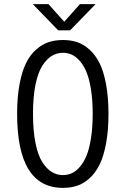

<svg xmlns="http://www.w3.org/2000/svg" viewBox="-20 -900 610 931"><path d="M443.5 -880 320 -753H262L139 -880H215L291.5 -794.5L367.5 -880ZM285 11Q63 11 63 -348Q63 -429 74.8 -491.8Q86.5 -554.5 106.5 -594.5Q126.5 -634.5 155.5 -660Q184.5 -685.5 216 -695.8Q247.5 -706 285 -706Q322.5 -706 353.8 -695.8Q385 -685.5 413.8 -659.8Q442.5 -634 462.5 -594.2Q482.5 -554.5 494.2 -491.8Q506 -429 506 -348Q506 -266.5 494.2 -203.8Q482.5 -141 462.5 -101Q442.5 -61 413.8 -35.2Q385 -9.5 353.8 0.8Q322.5 11 285 11ZM285 -51Q307.5 -51 327.5 -59.8Q347.5 -68.5 366.5 -90Q385.5 -111.5 399.2 -144.5Q413 -177.5 421.2 -229.8Q429.5 -282 429.5 -348Q429.5 -414 421.2 -466Q413 -518 399.2 -550.8Q385.5 -583.5 366.5 -605Q347.5 -626.5 327.5 -635.2Q307.5 -644 285 -644Q256 -644 231.5 -629.2Q207 -614.5 185.8 -582Q164.5 -549.5 152.2 -489.8Q140 -430 140 -348Q140 -266 152.2 -205.8Q164.5 -145.5 185.8 -113Q207 -80.5 231.5 -65.8Q256 -51 285 -51Z"/></svg>

Font: League Mono Narrow Light
Style: Regular
Weight: 300
Width: 3
Designer: Tyler Finck
Foundry: The League of Moveable Type / Tyler Finck
Version: Version 2.210